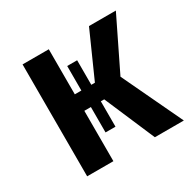

<svg xmlns="http://www.w3.org/2000/svg" viewBox="-123 -658 793 786"><g transform="rotate(-30 273.5 -264.5)"><path d="M532 0H395L293 -238H277V-118H230V-238H199V0H75V-529H199V-316H230V-432H277V-316H294L389 -529H516L397 -285Z"/></g></svg>

Font: Trujillo Medium
Style: Regular
Weight: 500
Designer: Fira Sans original fonts by bBox Type GmbH, Carrois Corporate GbR, & Edenspiekermann AG / Changes by Cristiano Sobral
Foundry: Fira Sans original fonts by bBox Type GmbH, Carrois Corporate GbR, & Edenspiekermann AG / Changes by Cristiano Sobral
Version: Version 4.301;October 17, 2021;FontCreator 14.0.0.2814 64-bi